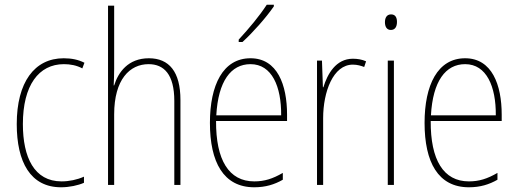

<svg xmlns="http://www.w3.org/2000/svg" viewBox="-20 -784 2197 814"><path d="M239 10C274 10 311 2 336 -9V-35C307 -22 273 -15 241 -15C125 -15 77 -117 77 -258C77 -422 144 -512 251 -512C278 -512 305 -507 329 -494L338 -518C312 -531 284 -537 250 -537C126 -537 51 -435 51 -258C51 -97 109 10 239 10Z M464 -493V-760H438V0H464V-299C464 -447 530 -512 610 -512C675 -512 719 -469 719 -356V0H745V-360C745 -480 697 -537 611 -537C523 -537 481 -477 464 -422H462C463 -446 464 -463 464 -493Z M1141 -757V-764H1111C1079 -715 1037 -665 992 -616V-606H1008C1051 -645 1108 -709 1141 -757ZM1042 -537C925 -537 870 -423 870 -263C870 -97 927 10 1058 10C1106 10 1144 -2 1179 -22V-51C1136 -26 1101 -15 1058 -15C950 -15 895 -106 896 -271H1197V-298C1197 -424 1156 -537 1042 -537ZM1042 -512C1133 -512 1173 -417 1172 -295H897C905 -440 959 -512 1042 -512Z M1476 -535C1404 -535 1368 -470 1351 -414H1349L1345 -527H1324V0H1350V-283C1350 -394 1392 -510 1476 -510C1495 -510 1511 -505 1524 -500L1532 -524C1515 -532 1495 -535 1476 -535Z M1638 -723C1618 -723 1612 -706 1612 -690C1612 -672 1619 -657 1637 -657C1655 -657 1663 -671 1663 -691C1663 -707 1658 -723 1638 -723ZM1650 -527H1624V0H1650Z M1952 -537C1835 -537 1780 -423 1780 -263C1780 -97 1837 10 1968 10C2016 10 2054 -2 2089 -22V-51C2046 -26 2011 -15 1968 -15C1860 -15 1805 -106 1806 -271H2107V-298C2107 -424 2066 -537 1952 -537ZM1952 -512C2043 -512 2083 -417 2082 -295H1807C1815 -440 1869 -512 1952 -512Z"/></svg>

Font: Noto Sans Thai Looped Condensed Thin
Style: Regular
Weight: 100
Width: 3
Designer: Sasikarn Vongin, Ben Mitchell
Foundry: The Fontpad Ltd
Version: Version 1.001